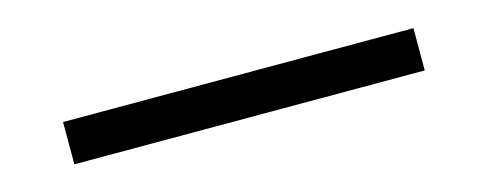

<svg xmlns="http://www.w3.org/2000/svg" viewBox="-21 -192 779 307"><g transform="rotate(-15 368.5 -38.0)"><path d="M79 -3V-73H659V-3Z"/></g></svg>

Font: Narnoor
Style: Regular
Weight: 400
Designer: S. Sridhar Murthy
Foundry: SIL International
Version: Version 3.000